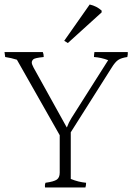

<svg xmlns="http://www.w3.org/2000/svg" viewBox="-26 -932 587 852"><path d="M425 -877 275 -741 259 -751 372 -912Q403 -905 425 -885ZM-3 -679 -6 -701H164Q168 -692 168 -679Q128 -675 121.5 -668.5Q115 -662 115 -654.5Q115 -647 123 -632L270 -367H271Q279 -389 291 -408L454 -665Q422 -677 391 -679Q391 -689 393 -701H541Q542 -692 539 -679Q512 -675 498.5 -666Q485 -657 469 -631L288 -345V-138Q322 -124 356 -121Q356 -109 353 -100H174Q172 -112 176 -121Q213 -126 226 -135Q239 -144 239 -166V-332L49 -667Q24 -675 -3 -679Z"/></svg>

Font: Halant Light
Style: Regular
Weight: 300
Designer: Hitesh Malaviya (Devanagari), Satya Rajpurohit (Latin)
Foundry: Indian Type Foundry
Version: Version 1.101;PS 1.0;hotconv 1.0.78;makeotf.lib2.5.61930; tt